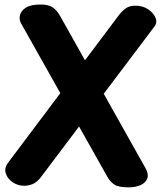

<svg xmlns="http://www.w3.org/2000/svg" viewBox="-20 -804 704 840"><path d="M72.1 -701.9Q63.1 -717.9 67.2 -737.1Q71.3 -756.2 92.9 -770.3Q114.4 -784.3 158.1 -784.3Q190.1 -784.3 209.6 -772.2Q229 -760.1 245.3 -730L615.9 -69.4Q631.3 -42.3 624.4 -23.4Q617.4 -4.6 595.5 5.5Q573.6 15.6 542.8 15.6Q497.9 15.6 479.7 3.1Q461.6 -9.4 450.9 -28.4ZM158.2 -28Q141.4 -6.1 122.7 1.3Q104 8.8 86 8.8Q58.3 8.8 35.4 -6.7Q12.4 -22.1 5.2 -45.7Q-2 -69.2 15.4 -92.2L500.1 -737.7Q516.1 -758 531.8 -768.6Q547.6 -779.1 573.1 -779.1Q604.1 -779.1 627.4 -763.8Q650.8 -748.4 660.1 -726.8Q669.3 -705.2 655 -687.1Z"/></svg>

Font: Playpen Sans Deva
Style: Regular
Weight: 400
Designer: Pooja Saxena, Gunjan Panchal, Laura Meseguer, Veronika Burian, José Scaglione
Foundry: TypeTogether
Version: Version 2.000